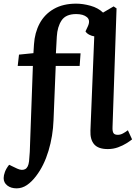

<svg xmlns="http://www.w3.org/2000/svg" viewBox="-62 -802 743 1051"><path d="M29 229Q-2 229 -22 213.5Q-42 198 -42 173Q-42 158 -35 139Q-28 120 -12 100L32 121Q58 133 75.5 124Q93 115 97 81Q100 53 101 30Q102 7 103 -27L118 -441H35L42 -503L121 -511L124 -559Q128 -623 155 -673.5Q182 -724 232.5 -753Q283 -782 355 -782Q392 -782 433.5 -770.5Q475 -759 502 -733L560 -767L576 -756L554 -106Q553 -85 558.5 -74.5Q564 -64 583 -64Q597 -64 611 -71.5Q625 -79 638 -89L661 -39Q650 -30 630 -17.5Q610 -5 584 4.5Q558 14 528 14Q476 14 453.5 -12Q431 -38 433 -87L454 -603Q440 -605 426.5 -612Q413 -619 406 -630L419 -658Q434 -691 414 -708Q394 -725 355 -725Q298 -725 275 -690Q252 -655 249 -602L244 -510H379L374 -441H243L231 -144Q228 -58 203.5 23.5Q179 105 136 161Q112 193 85.5 211Q59 229 29 229Z"/></svg>

Font: Literata 12pt SemiBold
Style: Italic
Weight: 600
Italic angle: -2°
Designer: Latin by Veronika Burian and Jose Scaglione. Greek by Irene Vlachou. Cyrillic by Vera Evstafieva
Foundry: TypeTogether
Version: Version 3.002